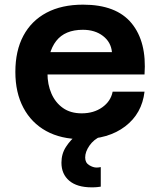

<svg xmlns="http://www.w3.org/2000/svg" viewBox="-20 -586 690 825"><path d="M331 12Q242 12 178.5 -23Q115 -58 80.5 -123Q46 -188 46 -277Q46 -368 80.5 -432.5Q115 -497 180 -531.5Q245 -566 337 -566Q480 -566 545.5 -486Q611 -406 601 -266H156V-362H461Q457 -405 422.5 -431.5Q388 -458 336 -458Q259 -458 221.5 -410Q184 -362 184 -271Q184 -223 201 -184Q218 -145 250.5 -122Q283 -99 331 -99Q383 -99 419.5 -125Q456 -151 464 -192H601Q590 -98 518 -43Q446 12 331 12ZM413 216Q406 217 397.5 218Q389 219 374 219Q311 219 277.5 190.5Q244 162 244 113Q244 75 263.5 45Q283 15 309.5 -6Q336 -27 358 -38L413 0Q383 13 364.5 39.5Q346 66 346 91Q346 113 363 123.5Q380 134 395 134Q399 134 403 133.5Q407 133 413 132Z"/></svg>

Font: Azeret Mono SemiBold
Style: Regular
Weight: 600
Designer: Martin Vácha
Foundry: Displaay
Version: Version 1.002